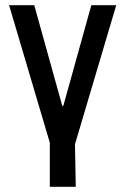

<svg xmlns="http://www.w3.org/2000/svg" viewBox="-20 -520 483 740"><path d="M172 200V30L15 -500H112L220 -112H224L332 -500H428L269 36L272 200Z"/></svg>

Font: Cuprum Medium
Style: Regular
Weight: 500
Designer: Jovanny Lemonad
Foundry: Jovanny Lemonad
Version: Version 3.000